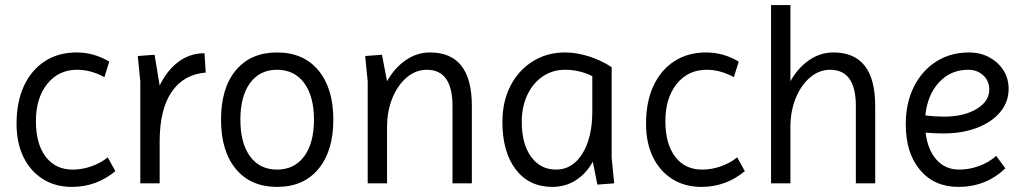

<svg xmlns="http://www.w3.org/2000/svg" viewBox="-20 -720 4016 754"><path d="M262 14Q197 14 148 -17Q99 -48 72 -103.5Q45 -159 45 -234Q45 -320 74 -382.5Q103 -445 156 -479.5Q209 -514 281 -514Q349 -514 409 -478L390 -417Q337 -446 283 -446Q210 -446 165.5 -390.5Q121 -335 121 -244Q121 -155 159.5 -104.5Q198 -54 265 -54Q303 -54 339.5 -67Q376 -80 403 -102L433 -48Q359 14 262 14Z M531 0V-400L521 -500L587 -505L607 -384Q636 -444 681 -477.5Q726 -511 783 -511L788 -435Q701 -428 654 -359Q607 -290 607 -164V0Z M1068 14Q965 14 906.5 -56Q848 -126 848 -250Q848 -375 906.5 -444.5Q965 -514 1068 -514Q1172 -514 1230.5 -443.5Q1289 -373 1289 -250Q1289 -127 1230.5 -56.5Q1172 14 1068 14ZM1068 -54Q1136 -54 1174.5 -106Q1213 -158 1213 -250Q1213 -342 1174.5 -394Q1136 -446 1068 -446Q1000 -446 962 -394Q924 -342 924 -250Q924 -158 962 -106Q1000 -54 1068 -54Z M1424 0V-400L1414 -500L1480 -505L1500 -401Q1529 -453 1573 -483.5Q1617 -514 1669 -514Q1833 -514 1833 -304V0H1757V-304Q1757 -446 1656 -446Q1613 -446 1577.5 -416Q1542 -386 1521 -335Q1500 -284 1500 -220V0Z M2149 14Q2058 14 2005.5 -54.5Q1953 -123 1953 -241Q1953 -321 1984.5 -382.5Q2016 -444 2072 -479Q2128 -514 2199 -514Q2245 -514 2294.5 -498Q2344 -482 2382 -456V-100L2392 0L2326 5L2308 -85Q2282 -38 2241 -12Q2200 14 2149 14ZM2164 -54Q2228 -54 2267 -116.5Q2306 -179 2306 -282V-421Q2256 -446 2199 -446Q2150 -446 2111.5 -420Q2073 -394 2051 -347.5Q2029 -301 2029 -241Q2029 -155 2065.5 -104.5Q2102 -54 2164 -54Z M2734 14Q2669 14 2620 -17Q2571 -48 2544 -103.5Q2517 -159 2517 -234Q2517 -320 2546 -382.5Q2575 -445 2628 -479.5Q2681 -514 2753 -514Q2821 -514 2881 -478L2862 -417Q2809 -446 2755 -446Q2682 -446 2637.5 -390.5Q2593 -335 2593 -244Q2593 -155 2631.5 -104.5Q2670 -54 2737 -54Q2775 -54 2811.5 -67Q2848 -80 2875 -102L2905 -48Q2831 14 2734 14Z M3008 0V-700H3084V-401Q3113 -453 3157 -483.5Q3201 -514 3253 -514Q3417 -514 3417 -304V0H3341V-304Q3341 -446 3240 -446Q3197 -446 3161.5 -416Q3126 -386 3105 -335Q3084 -284 3084 -220V0Z M3744 14Q3649 14 3593 -52.5Q3537 -119 3537 -232Q3537 -315 3568.5 -378.5Q3600 -442 3656 -478Q3712 -514 3785 -514Q3830 -514 3865 -495Q3900 -476 3920.5 -444Q3941 -412 3941 -371Q3941 -320 3908.5 -280.5Q3876 -241 3818 -218.5Q3760 -196 3685 -196Q3650 -196 3615 -199Q3623 -132 3657.5 -93Q3692 -54 3747 -54Q3787 -54 3826 -68.5Q3865 -83 3892 -108L3928 -59Q3852 14 3744 14ZM3687 -262Q3765 -262 3815 -292Q3865 -322 3865 -368Q3865 -402 3841.5 -424Q3818 -446 3782 -446Q3713 -446 3667.5 -396.5Q3622 -347 3614 -267Q3634 -264 3652 -263Q3670 -262 3687 -262Z"/></svg>

Font: Imprima
Style: Regular
Weight: 400
Designer: Eduardo Tunni
Foundry: Eduardo Tunni
Version: Version 1.002; ttfautohint (v1.8.4.7-5d5b);gftools[0.9.23]